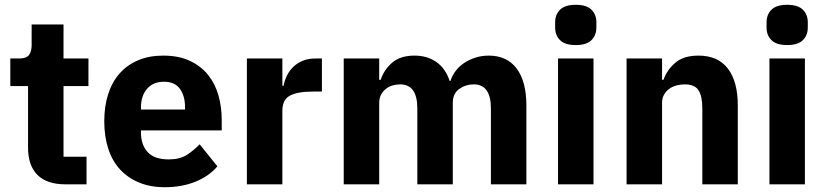

<svg xmlns="http://www.w3.org/2000/svg" viewBox="-20 -769 3447 801"><path d="M253 0Q176 0 136.5 -39Q97 -78 97 -153V-410H23V-525H60Q90 -525 101 -539.5Q112 -554 112 -581V-667H245V-525H349V-410H245V-115H341V0Z M667 12Q607 12 560 -7.5Q513 -27 480.5 -62.5Q448 -98 431.5 -149Q415 -200 415 -263Q415 -325 431 -375.5Q447 -426 478.5 -462Q510 -498 556 -517.5Q602 -537 661 -537Q726 -537 772.5 -515Q819 -493 848.5 -456Q878 -419 891.5 -370.5Q905 -322 905 -269V-225H568V-217Q568 -165 596 -134.5Q624 -104 684 -104Q730 -104 759 -122.5Q788 -141 813 -167L887 -75Q852 -34 795.5 -11Q739 12 667 12ZM664 -428Q619 -428 593.5 -398.5Q568 -369 568 -320V-312H752V-321Q752 -369 730.5 -398.5Q709 -428 664 -428Z M1010 0V-525H1158V-411H1163Q1167 -433 1177 -453.5Q1187 -474 1203.5 -490Q1220 -506 1243 -515.5Q1266 -525 1297 -525H1323V-387H1286Q1221 -387 1189.5 -370Q1158 -353 1158 -307V0Z M1414 0V-525H1562V-436H1568Q1582 -478 1616 -507.5Q1650 -537 1709 -537Q1763 -537 1801 -510Q1839 -483 1856 -431H1859Q1866 -453 1880.5 -472.5Q1895 -492 1916 -506Q1937 -520 1963 -528.5Q1989 -537 2019 -537Q2095 -537 2135.5 -483Q2176 -429 2176 -329V0H2028V-317Q2028 -417 1956 -417Q1923 -417 1896 -398Q1869 -379 1869 -340V0H1721V-317Q1721 -417 1649 -417Q1633 -417 1617.5 -412.5Q1602 -408 1589.5 -398Q1577 -388 1569.5 -373.5Q1562 -359 1562 -340V0Z M2382 -581Q2337 -581 2316.5 -601.5Q2296 -622 2296 -654V-676Q2296 -708 2316.5 -728.5Q2337 -749 2382 -749Q2427 -749 2447.5 -728.5Q2468 -708 2468 -676V-654Q2468 -622 2447.5 -601.5Q2427 -581 2382 -581ZM2308 -525H2456V0H2308Z M2594 0V-525H2742V-436H2748Q2762 -477 2797 -507Q2832 -537 2894 -537Q2975 -537 3016.5 -483Q3058 -429 3058 -329V0H2910V-317Q2910 -368 2894 -392.5Q2878 -417 2837 -417Q2819 -417 2802 -412.5Q2785 -408 2771.5 -398Q2758 -388 2750 -373.5Q2742 -359 2742 -340V0Z M3264 -581Q3219 -581 3198.5 -601.5Q3178 -622 3178 -654V-676Q3178 -708 3198.5 -728.5Q3219 -749 3264 -749Q3309 -749 3329.5 -728.5Q3350 -708 3350 -676V-654Q3350 -622 3329.5 -601.5Q3309 -581 3264 -581ZM3190 -525H3338V0H3190Z"/></svg>

Font: IBM Plex Sans Devanagari
Style: Bold
Weight: 700
Designer: Mike Abbink, Paul van der Laan, Pieter van Rosmalen, Erin McLaughlin
Foundry: Bold Monday
Version: Version 1.1